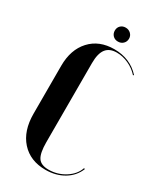

<svg xmlns="http://www.w3.org/2000/svg" viewBox="-211 -909 836 993"><g transform="rotate(30 207.0 -412.5)"><path d="M231.9 -835Q250 -835 262.5 -823Q274.9 -811 274.9 -793.9Q274.9 -775.9 262.7 -763.9Q250.5 -752 231.9 -752Q213.4 -752 201.7 -763.9Q189.9 -775.9 189.9 -793.9Q189.9 -812 201.7 -823.5Q213.4 -835 231.9 -835ZM41 -210.9V-497.1Q41 -593.8 94 -651.4Q147 -709 236.8 -709Q332 -709 391.1 -644L387.2 -640.1Q361.8 -668.5 327.1 -684.3Q292.5 -700.2 256.8 -700.2Q213.4 -700.2 192.6 -673.1Q171.9 -646 171.9 -588.9V-117.2Q171.9 -51.3 189.5 -25.1Q207 1 252 1Q305.2 1 349.6 -27.1Q394 -55.2 408.2 -98.1L414.1 -95.2Q394 -45.9 347.2 -18.1Q300.3 9.8 238.8 9.8Q147.5 9.8 94.2 -49.6Q41 -108.9 41 -210.9Z"/></g></svg>

Font: Moniqa Black Display
Style: Regular
Weight: 900
Designer: Rajesh Rajput
Foundry: Rajesh Rajput
Version: Version 1.000